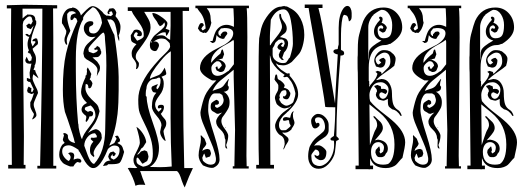

<svg xmlns="http://www.w3.org/2000/svg" viewBox="-20 -740 2304 843"><path d="M124 -647Q122 -650 121 -656Q120 -662 117.5 -665Q115 -668 109 -668Q100 -668 83 -647Q80 -635 80 -631L85 -140Q85 -75 84 -16H92V0H16V-16H32L28 -531Q28 -622 29 -703H10V-717L86 -719L231 -717V-703H213Q214 -649 214 -576V-539V-12H227V0H144V-12H156Q166 -426 166 -702H79V-659Q91 -671 101 -676V-678L104 -676H109Q135 -676 135 -654V-652L139 -648V-635Q116 -580 116 -557V-554L123 -536L136 -555L134 -559H123L122 -561L127 -568L137 -572L143 -570L147 -555L146 -546L123 -526Q124 -518 131 -506.5Q138 -495 138 -481Q138 -460 132 -453V-446L127 -434L135 -431Q135 -424 141.5 -412.5Q148 -401 149 -396L126 -414Q123 -402 123 -396Q123 -387 134 -365L142 -349Q145 -344 147 -332Q147 -331 137.5 -310.5Q128 -290 128 -282Q128 -271 134 -257.5Q140 -244 140 -234Q140 -226 124 -216L121 -217Q129 -231 129 -240Q113 -263 113 -275V-291Q118 -298 123 -313Q128 -328 129 -331L118 -327L102 -334L99 -342L102 -354L106 -360L119 -351L117 -347V-337L122 -336L128 -348L112 -381L107 -380L98 -386V-398L113 -393Q110 -408 110 -421Q110 -424 118 -461L112 -460Q91 -460 91 -477L97 -491Q105 -471 109 -471Q113 -471 113 -473Q113 -475 117 -473L120 -488L111 -508L109 -504L102 -511L107 -519Q101 -531 101 -547Q101 -561 109 -579H103L93 -586L92 -590Q102 -594 107 -585Q114 -585 120 -605L128 -628L115 -612L100 -618L95 -628L107 -637L116 -632Z M471 -690Q466 -690 461.5 -688Q457 -686 462 -681L458 -678Q452 -678 452 -687L460 -702Q474 -704 475 -704Q484 -704 491 -685L487 -669Q509 -644 509 -622Q509 -602 501 -584Q505 -574 503 -559Q497 -569 494 -592.5Q491 -616 485.5 -633.5Q480 -651 466 -655L461 -654L452 -655L451 -654Q478 -592 482 -587Q501 -463 501 -402V-344Q501 -288 496 -239Q487 -162 460 -102L461 -101L482 -112L492 -131L485 -142L492 -144H498L507 -127L506 -119L496 -113L497 -111Q503 -108 507.5 -105.5Q512 -103 514.5 -99.5Q517 -96 518 -93.5Q519 -91 521 -84Q523 -77 525 -73Q514 -32 505 -25Q497 -19 468 -19H455L450 -14L432 -11Q438 -24 444.5 -29Q451 -34 466 -36L460 -40L455 -52L459 -65Q463 -67 464 -71L478 -75L489 -65L481 -54L475 -56L474 -64L466 -52L467 -46L479 -39Q505 -51 505 -82Q505 -101 481 -101Q469 -101 454 -86Q432 -31 411 -12Q401 -2 389 -2Q372 -2 353 -31Q348 -39 339.5 -55Q331 -71 329 -74L326 -76L325 -82Q296 -102 283 -102Q253 -102 253 -75Q253 -62 262 -50Q271 -38 282 -33Q290 -41 290 -50Q290 -58 279 -67L288 -71Q306 -71 306 -56Q306 -53 304.5 -47Q303 -41 303 -39L311 -42L321 -44L332 -42L338 -33L333 -25Q331 -30 328 -25L323 -29Q313 -29 302 -9H288Q272 -15 263.5 -19.5Q255 -24 247.5 -35Q240 -46 240 -61Q240 -85 253 -104L264 -113Q256 -121 256 -128L261 -146L257 -154L265 -156L275 -151L279 -143L278 -141Q278 -118 310 -112L307 -119Q307 -124 297.5 -154Q288 -184 277 -215.5Q266 -247 265 -249Q256 -290 256 -346Q256 -444 270 -505.5Q284 -567 320 -647L315 -659L307 -663L305 -662L300 -654L291 -651L289 -661L292 -672Q296 -678 314 -682Q306 -691 295 -691L284 -689L275 -679V-665V-663Q275 -655 278 -641.5Q281 -628 285 -617Q289 -606 289 -605Q288 -602 284.5 -595.5Q281 -589 279 -585Q277 -581 275 -574.5Q273 -568 273 -562Q273 -556 275 -546L271 -543Q263 -554 263 -566Q263 -574 267 -583.5Q271 -593 271 -600V-605Q270 -607 263 -620Q256 -633 252 -638V-649Q253 -671 264.5 -688Q276 -705 296 -705L297 -707Q311 -707 322 -696Q333 -685 335 -672Q338 -675 349 -686.5Q360 -698 369.5 -705.5Q379 -713 387 -713Q399 -713 414.5 -701Q430 -689 436 -679Q438 -678 442 -675Q446 -672 448 -671Q453 -672 457 -671L467 -669L476 -677ZM392 -50Q390 -52 387.5 -54Q385 -56 383.5 -57.5Q382 -59 380 -61.5Q378 -64 377 -66.5Q376 -69 375.5 -73Q375 -77 375 -82Q375 -103 390 -118L379 -128L378 -131L383 -137L386 -135H392Q395 -135 405 -137V-144L398 -154L395 -155Q377 -154 363.5 -137Q350 -120 350 -100Q353 -93 359.5 -74Q366 -55 372 -42.5Q378 -30 386 -23L393 -20Q442 -73 442 -176L447 -452Q447 -504 444 -532Q441 -560 441 -566Q441 -597 433 -597Q426 -594 406 -572Q369 -534 369 -527L368 -524L370 -513L389 -506Q390 -506 394 -507.5Q398 -509 401 -510.5Q404 -512 406.5 -514.5Q409 -517 409 -519L407 -523L398 -521L392 -525L404 -534L405 -539L416 -533L421 -524Q421 -519 425 -512Q424 -511 424 -505Q420 -498 416.5 -494.5Q413 -491 410 -490Q407 -489 399 -489Q391 -489 386 -488L407 -469Q408 -467 412 -461.5Q416 -456 417.5 -452Q419 -448 419 -441L417 -429Q415 -426 413 -422Q411 -418 408.5 -413Q406 -408 405 -405L408 -433Q408 -453 366 -476Q357 -480 350 -489L346 -505Q348 -524 355 -535.5Q362 -547 379.5 -561.5Q397 -576 400 -579L384 -577Q369 -577 358.5 -589Q348 -601 348 -616Q348 -629 356 -638Q365 -647 377 -647L386 -646Q387 -644 388 -643Q390 -641 390 -638.5Q390 -636 387 -630L374 -623Q371 -620 371 -609Q371 -593 391 -593Q414 -593 428 -640Q424 -675 402 -700Q394 -708 386 -708Q384 -706 377 -700Q370 -694 366.5 -691Q363 -688 358 -682.5Q353 -677 349.5 -671.5Q346 -666 344 -660L346 -657Q313 -606 313 -483V-428Q313 -307 323 -197L324 -196Q324 -182 329.5 -159Q335 -136 340 -129Q344 -148 371.5 -182.5Q399 -217 399 -232Q399 -260 378 -277L355 -269L352 -262L354 -257L366 -249L376 -253Q389 -250 389 -243Q389 -227 373 -229Q368 -211 358 -204L356 -209Q359 -221 359 -224L358 -231Q338 -245 338 -258Q338 -277 362 -288Q336 -312 336 -337Q336 -360 356 -402L355 -407L360 -411L362 -427L361 -434L364 -443H366L374 -429L381 -415Q377 -404 378 -400L374 -393V-391Q382 -386 386 -374Q382 -353 373 -352L368 -354Q368 -371 359 -371L356 -370L355 -356V-354Q355 -330 382 -304L403 -284Q412 -275 414 -262L415 -260L417 -252V-251Q413 -233 407 -219Q401 -205 396.5 -198Q392 -191 382 -177.5Q372 -164 366 -156Q385 -170 401 -173Q411 -171 418.5 -163Q426 -155 426 -144V-140L427 -139Q428 -128 416 -112Q391 -84 391 -68Q391 -59 396 -54Q394 -55 393 -54Q392 -53 392 -50Z M646 -560 645 -559Q643 -556 643.5 -554.5Q644 -553 648 -554Q646 -556 646 -560ZM621 -318 624 -315Q624 -276 651 -201Q678 -126 678 -91Q678 -32 638 -7Q655 -6 683 -6Q708 -6 734 -9Q729 -114 729 -222Q729 -289 729.5 -378Q730 -467 730 -515Q710 -503 685 -472Q639 -417 638 -394Q647 -399 658.5 -403Q670 -407 676 -410Q688 -414 703 -443L707 -431Q710 -422 710 -416Q710 -413 706 -410.5Q702 -408 696.5 -406Q691 -404 689 -403Q699 -393 699 -372Q699 -344 680 -321Q661 -296 661 -282Q661 -262 677 -249Q679 -252 681.5 -254Q684 -256 685.5 -257.5Q687 -259 688 -260Q689 -261 689 -262Q689 -263 688.5 -264Q688 -265 687 -267Q673 -260 673 -270Q673 -280 688 -280Q700 -280 700 -270Q700 -254 686 -240Q693 -228 701 -220Q710 -211 710 -199Q710 -187 704 -178Q698 -169 698 -162Q698 -156 706 -127Q708 -122 706 -121Q698 -125 690.5 -137.5Q683 -150 683 -161L689 -190Q689 -207 668 -231Q647 -255 647 -271Q647 -313 666 -332V-333L654 -335Q649 -338 646 -347Q643 -356 649 -361Q669 -370 672 -370Q675 -370 672 -367Q662 -352 671 -348Q685 -362 685 -387Q685 -394 682 -398Q679 -402 667 -395L656 -393Q643 -393 633 -379.5Q623 -366 623 -352Q620 -342 620 -331V-320ZM714 -586 710 -582Q709 -586 708.5 -589Q708 -592 708 -593.5Q708 -595 707.5 -596.5Q707 -598 705 -598Q703 -598 699 -598Q687 -598 664 -581Q673 -585 688 -585Q701 -585 709 -577Q716 -570 727 -565Q729 -607 729 -627V-688H613Q615 -684 624 -669.5Q633 -655 637 -644.5Q641 -634 641 -620Q641 -592 608 -547L586 -517Q576 -504 576 -492Q576 -480 583 -473Q590 -466 590 -460Q590 -445 582 -438Q579 -435 577 -438Q579 -446 579 -454Q579 -460 575.5 -467Q572 -474 567 -480Q562 -486 562 -487Q558 -494 558 -507Q558 -525 579 -546Q562 -553 558 -558.5Q554 -564 554 -585L568 -607Q572 -610 579 -610Q588 -610 595.5 -604.5Q603 -599 603 -591Q603 -587 602 -585Q599 -579 586 -582Q582 -583 581.5 -584Q581 -585 583 -588Q585 -591 585 -593Q585 -596 578 -599Q570 -596 567 -582L582 -561Q611 -572 611 -582V-589V-592Q611 -612 591 -640L573 -666Q563 -679 558 -692H541V-708H810V-692H782Q784 -462 784 -347Q784 -194 789 -2H827Q811 30 791 83Q785 73 778 53Q768 18 757 11H595L598 18Q600 24 602.5 31.5Q605 39 606 42L618 72Q612 71 596 71Q583 71 575 76Q566 40 541 -2Q545 -3 553 -3Q556 -3 563 -2.5Q570 -2 574 -2Q580 -2 583 -3Q566 -17 566 -37Q566 -51 576 -68Q594 -102 594 -113Q594 -134 579 -183Q593 -175 606.5 -155Q620 -135 622 -116L612 -100Q608 -92 600 -88Q595 -76 584 -64L583 -60Q591 -64 599 -75L615 -80L626 -75Q632 -57 632 -52Q632 -49 630 -43L626 -33L606 -21Q603 -23 597 -32.5Q591 -42 589 -44Q579 -55 579 -36Q579 -27 582.5 -22.5Q586 -18 596 -13.5Q606 -9 608 -8Q633 -12 642 -24Q651 -36 651 -65Q651 -101 642 -130.5Q633 -160 616.5 -193Q600 -226 593 -245V-246Q587 -260 587 -303Q587 -372 657 -454Q682 -484 705 -505Q727 -526 727 -536L725 -550Q724 -551 720 -555.5Q716 -560 714.5 -561Q713 -562 710 -565Q707 -568 704.5 -568.5Q702 -569 698 -570Q694 -571 689 -571Q671 -571 652 -555Q656 -558 661 -558Q668 -558 673 -553Q678 -548 678 -542Q678 -534 671 -523Q667 -514 657 -516Q638 -520 638 -542Q638 -555 645.5 -567Q653 -579 658 -584Q663 -589 676 -599Q691 -611 699 -620Q708 -631 701 -642Q695 -629 682 -625L674 -635Q670 -646 659 -659Q649 -672 649 -683Q663 -683 681 -671Q715 -649 715 -638Q715 -628 707 -614Q724 -609 724 -606Q724 -602 714 -586Z M968 -179V-180H972V-179ZM954 -452Q953 -460 947.5 -466Q942 -472 934 -471H931Q908 -457 908 -441Q908 -407 936 -407Q954 -407 980 -427L983 -428Q987 -433 995 -442.5Q1003 -452 1007 -458V-557L1005 -565Q994 -556 975 -546Q907 -511 907 -469V-464Q925 -487 948 -505L953 -521L958 -523L964 -502L957 -483L940 -479Q971 -469 971 -448Q970 -446 968 -440Q966 -434 964.5 -431.5Q963 -429 959 -426.5Q955 -424 950 -424H945L931 -431L926 -443L931 -448L936 -447L935 -441L941 -437ZM939 -480H936V-479H939ZM904 -17Q928 -17 928 -39Q929 -46 924 -66Q915 -97 907 -114L876 -187Q860 -223 860 -245Q860 -250 861 -253Q870 -297 880 -320Q892 -347 930 -387H911L895 -396Q858 -418 858 -441Q858 -490 931 -526L966 -544Q1004 -567 1004 -594Q1004 -617 966 -617L950 -615L939 -601V-590L946 -582H949V-589L959 -600Q978 -606 978 -591Q966 -576 965 -571L959 -569Q939 -572 931 -586Q930 -583 929 -574Q928 -565 926.5 -560.5Q925 -556 920 -553L912 -551L901 -560H913Q923 -598 931 -608Q948 -631 976 -631Q989 -631 1007 -622V-658L1005 -703L1001 -704H889L888 -703Q905 -686 905 -657Q905 -649 908 -640Q901 -607 884 -595L878 -597L873 -595L858 -602L849 -615Q855 -635 861 -638Q873 -642 875 -628Q876 -626 875.5 -626Q875 -626 873 -628L864 -615L868 -607H870Q871 -606 873 -608L883 -615Q879 -663 857 -688Q849 -698 846 -704H838V-715H1073V-704H1063Q1066 -684 1066 -576L1062 -56Q1063 -33 1063 -10H1072V0H1002V-10H1009L1011 -117Q1012 -140 1012 -170Q1012 -189 1009 -285Q1006 -381 1006 -402V-434Q1001 -429 946 -385Q925 -367 913 -341Q920 -344 929 -347Q938 -350 943 -351.5Q948 -353 954 -357Q960 -361 964 -367Q965 -369 971.5 -377.5Q978 -386 983 -393L985 -392Q980 -379 980 -370V-365L985 -358L984 -355Q985 -347 977.5 -342Q970 -337 962 -337Q973 -332 980.5 -319.5Q988 -307 988 -292Q988 -283 986.5 -275.5Q985 -268 980.5 -260.5Q976 -253 973.5 -249Q971 -245 965 -236.5Q959 -228 957 -226Q952 -218 952 -208Q952 -193 967 -174Q982 -154 982 -144Q982 -126 973 -103L978 -88H976Q969 -88 969 -100Q969 -106 969.5 -114Q970 -122 970 -126L967 -133Q967 -154 947 -172Q929 -188 929 -206Q929 -223 955 -246L937 -240L929 -242Q926 -245 921 -247.5Q916 -250 913 -252Q910 -254 907.5 -258.5Q905 -263 905 -270Q905 -286 911 -290Q918 -296 930 -302Q941 -298 941 -292V-285L932 -279L928 -282L924 -276L925 -271L933 -266Q962 -277 962 -302Q962 -305 956 -323L945 -330H926H923Q913 -330 905.5 -317Q898 -304 897 -296Q894 -281 894 -258Q894 -228 921 -146Q944 -74 944 -40Q944 -16 918 -4Q917 -3 909 -3Q895 -3 871 -14Q852 -36 852 -58Q852 -73 857 -94.5Q862 -116 862 -127Q862 -137 861 -142L862 -147L878 -131L886 -110Q886 -102 872 -88L868 -77Q879 -86 893 -86L902 -82Q906 -69 906.5 -67Q907 -65 902 -53L884 -47L877 -66L874 -62L868 -47L871 -34Q888 -17 904 -17Z M1273 -201Q1273 -192 1261 -176Q1261 -171 1251 -164.5Q1241 -158 1236 -158Q1232 -158 1229 -157Q1228 -158 1224 -158Q1220 -158 1219 -157Q1223 -153 1238 -141Q1247 -135 1247 -126Q1247 -120 1236 -104Q1234 -102 1231 -94Q1228 -86 1223 -83Q1230 -104 1230 -108Q1230 -136 1213 -145Q1204 -149 1196 -161.5Q1188 -174 1188 -186V-192Q1192 -209 1203 -224Q1214 -239 1223 -246Q1232 -253 1250 -266Q1257 -270 1259 -276L1251 -270Q1250 -269 1249 -268H1248L1231 -264Q1214 -264 1196 -282Q1194 -284 1190.5 -295Q1187 -306 1187 -310Q1187 -320 1197 -336Q1202 -344 1202 -353V-364Q1202 -369 1195.5 -377Q1189 -385 1188 -386Q1188 -390 1185 -390Q1188 -413 1192 -413Q1194 -414 1196 -411Q1197 -410 1197 -408L1199 -396Q1200 -391 1212 -386Q1230 -372 1230 -363L1226 -355Q1248 -350 1252 -336L1254 -334L1255 -330Q1255 -322 1250 -313Q1245 -304 1239 -304Q1229 -304 1223 -310V-313Q1223 -317 1224 -318H1228L1230 -316Q1238 -324 1238 -330Q1238 -344 1232 -344Q1218 -344 1214 -336Q1207 -325 1207 -320Q1207 -317 1209 -311Q1202 -304 1212 -293Q1212 -289 1221.5 -282.5Q1231 -276 1237 -276Q1245 -276 1256.5 -282.5Q1268 -289 1269 -296Q1277 -318 1277 -331Q1268 -374 1252 -390L1250 -394Q1247 -398 1244 -400.5Q1241 -403 1240 -403L1230 -401Q1224 -401 1224 -404Q1224 -405 1230 -411Q1192 -436 1174 -468Q1172 -471 1169 -483.5Q1166 -496 1165 -497L1167 -16H1183V0H1105V-16H1117Q1115 -82 1115 -159V-314Q1115 -539 1118 -572Q1120 -581 1122.5 -594.5Q1125 -608 1126.5 -614Q1128 -620 1131.5 -629.5Q1135 -639 1141 -650Q1177 -711 1215 -711Q1217 -711 1223 -713H1226Q1227 -713 1227 -714H1229V-713Q1231 -712 1236 -712Q1241 -712 1254 -704Q1283 -690 1299.5 -658.5Q1316 -627 1316 -587Q1316 -563 1308.5 -537Q1301 -511 1290 -500Q1280 -488 1272.5 -480.5Q1265 -473 1261 -468Q1241 -453 1224 -453L1203 -455Q1202 -456 1198.5 -458Q1195 -460 1193 -461L1191 -460Q1191 -458 1194 -458Q1194 -455 1198 -450Q1202 -445 1207.5 -440Q1213 -435 1214 -434Q1239 -417 1241 -417L1247 -418H1250Q1253 -417 1252 -412.5Q1251 -408 1252 -407Q1289 -366 1289 -326Q1289 -295 1250 -256Q1246 -251 1241 -248Q1239 -245 1231.5 -238.5Q1224 -232 1222 -230Q1210 -215 1210 -210Q1205 -205 1205 -189Q1205 -181 1209 -174.5Q1213 -168 1218 -168Q1235 -168 1236 -169L1246 -177Q1257 -185 1256 -189Q1255 -191 1254 -193Q1250 -197 1250 -204Q1250 -212 1246.5 -212.5Q1243 -213 1236.5 -211Q1230 -209 1226 -210Q1222 -211 1222 -215Q1222 -226 1237 -226L1251 -223H1254Q1258 -246 1267 -251H1270Q1266 -244 1266 -240Q1266 -225 1268 -219Q1273 -207 1273 -201ZM1209 -577Q1210 -577 1215 -576Q1220 -575 1221 -574.5Q1222 -574 1226 -573Q1230 -572 1231 -571.5Q1232 -571 1235 -569.5Q1238 -568 1239 -566.5Q1240 -565 1241.5 -562.5Q1243 -560 1244 -557Q1245 -554 1245 -551Q1245 -527 1227 -509L1219 -486L1226 -477L1223 -476L1216 -478L1206 -489L1204 -500L1208 -510Q1210 -516 1214 -520L1204 -523L1198 -531Q1198 -538 1204.5 -545Q1211 -552 1218 -553L1222 -549L1215 -542L1214 -538L1221 -534H1224L1230 -548Q1229 -567 1214 -567L1204 -566Q1189 -554 1188 -550Q1185 -539 1177 -528V-500Q1177 -484 1191.5 -473.5Q1206 -463 1222 -463Q1235 -463 1238 -468Q1246 -478 1248 -483L1253 -488Q1266 -530 1266 -548Q1266 -602 1257 -650.5Q1248 -699 1225 -699Q1191 -699 1169 -653Q1169 -646 1167 -619.5Q1165 -593 1165 -579V-541L1168 -542Q1171 -550 1194.5 -578.5Q1218 -607 1218 -622Q1218 -632 1212 -647Q1206 -662 1206 -671L1207 -678L1208 -680L1214 -677V-674Q1214 -661 1226.5 -645.5Q1239 -630 1239 -615Q1239 -602 1230 -594Q1216 -584 1209 -577Z M1359 -84 1366 -83Q1363 -83 1355 -72.5Q1347 -62 1347 -59V-54Q1347 -22 1366 -15Q1374 -11 1382 -11Q1393 -11 1403 -17Q1421 -26 1434 -50.5Q1447 -75 1447 -104Q1447 -116 1446 -122Q1444 -123 1442 -123Q1440 -123 1438.5 -123Q1437 -123 1435.5 -123.5Q1434 -124 1433 -125Q1432 -126 1431 -128Q1430 -131 1433 -134Q1436 -137 1440.5 -139.5Q1445 -142 1446 -143Q1452 -208 1452 -269Q1408 -269 1408 -271Q1405 -301 1394 -363.5Q1383 -426 1380 -444Q1375 -478 1356.5 -579.5Q1338 -681 1335 -705H1318V-720H1396V-705H1378Q1394 -646 1413 -520Q1431 -403 1451 -286Q1453 -339 1457.5 -407.5Q1462 -476 1463 -501Q1455 -502 1449 -506Q1443 -510 1444 -516Q1446 -524 1461 -524Q1464 -524 1464 -534L1467 -545V-618Q1467 -673 1487 -702Q1496 -714 1505 -714Q1514 -714 1519 -704Q1524 -694 1524 -683V-674V-667Q1524 -650 1512 -646Q1508 -670 1501 -672Q1499 -672 1495 -674Q1494 -675 1492 -675Q1482 -675 1478 -615Q1477 -597 1477 -561V-522Q1477 -520 1485 -517Q1491 -514 1491 -505Q1491 -496 1475 -496Q1457 -280 1457 -142Q1458 -141 1463 -136.5Q1468 -132 1468 -129Q1468 -126 1462.5 -124Q1457 -122 1456 -121Q1455 -116 1453 -93Q1451 -70 1448 -61Q1440 -38 1421 -18.5Q1402 1 1379 1Q1357 1 1345 -14.5Q1333 -30 1333 -53Q1333 -64 1334.5 -74Q1336 -84 1338 -91Q1340 -98 1345 -106Q1350 -114 1352.5 -118Q1355 -122 1362 -129.5Q1369 -137 1372 -139Q1375 -141 1384 -148.5Q1393 -156 1395 -158Q1407 -167 1407 -182Q1407 -199 1399.5 -212Q1392 -225 1378 -225Q1363 -225 1363 -213Q1363 -206 1369 -198L1375 -201Q1383 -201 1383 -192Q1383 -187 1376 -181.5Q1369 -176 1363 -176Q1355 -176 1350.5 -187Q1346 -198 1346 -209Q1346 -220 1356 -230Q1366 -240 1376 -240Q1394 -240 1408.5 -224.5Q1423 -209 1423 -192V-169Q1423 -147 1397 -132Q1367 -114 1359 -100Q1365 -102 1368 -102H1379Q1388 -102 1400.5 -91.5Q1413 -81 1413 -73Q1413 -37 1390 -37H1384Q1377 -39 1369 -45Q1361 -51 1361 -58Q1361 -60 1362 -61Q1374 -50 1381 -60Q1382 -62 1382 -64Q1382 -84 1359 -84Z M1609 -73Q1609 -17 1662 -17Q1673 -17 1684 -20Q1712 -39 1712 -106Q1712 -192 1646 -246L1602 -282Q1602 -225 1604 -103Q1607 -111 1615.5 -137.5Q1624 -164 1631 -174Q1636 -184 1636 -190Q1636 -209 1625 -220Q1620 -222 1620 -231H1621L1628 -227L1629 -225L1651 -204Q1661 -192 1661 -178Q1661 -169 1654.5 -159Q1648 -149 1638 -138Q1628 -127 1626 -124L1640 -127Q1683 -121 1683 -86Q1683 -82 1680 -73Q1676 -69 1674 -65.5Q1672 -62 1671 -59.5Q1670 -57 1667 -54.5Q1664 -52 1657 -50H1646Q1633 -50 1628 -71L1630 -82L1644 -97L1646 -96L1649 -81L1646 -73L1651 -66L1662 -74Q1666 -85 1666 -92Q1666 -102 1658.5 -109Q1651 -116 1641 -116Q1626 -116 1617.5 -104Q1609 -92 1609 -73ZM1664 -572Q1687 -572 1694.5 -586Q1702 -600 1702 -630Q1702 -656 1689 -676.5Q1676 -697 1656 -697Q1649 -697 1620 -676L1619 -673Q1613 -670 1605 -653.5Q1597 -637 1597 -621V-475Q1599 -483 1599 -497Q1599 -511 1602 -519Q1608 -536 1655 -562Q1622 -571 1622 -602Q1622 -626 1649 -653Q1649 -654 1647 -656.5Q1645 -659 1644.5 -660.5Q1644 -662 1645 -665Q1651 -670 1659 -662L1660 -655L1658 -645L1655 -640Q1670 -636 1678 -621V-618Q1678 -612 1675 -611Q1673 -597 1659 -597L1645 -606Q1644 -616 1653 -616L1659 -613L1663 -619Q1662 -626 1654 -629Q1638 -626 1638 -610Q1638 -572 1664 -572ZM1630 -326H1631Q1631 -334 1635 -337V-341Q1636 -348 1624 -359V-363L1637 -367L1652 -361L1654 -349L1662 -350Q1680 -350 1680 -336L1673 -327L1656 -335L1648 -332L1645 -323Q1647 -309 1660 -306Q1672 -306 1679 -319Q1686 -332 1686 -347Q1686 -359 1675.5 -369Q1665 -379 1652 -379Q1626 -379 1614 -359Q1602 -340 1602 -323Q1602 -306 1605 -296Q1616 -282 1632 -268Q1648 -254 1669 -238Q1690 -222 1700 -213Q1759 -163 1759 -115Q1759 -97 1747 -47Q1741 -42 1732.5 -31.5Q1724 -21 1718.5 -16Q1713 -11 1701 -6.5Q1689 -2 1674 -2Q1620 -2 1606 -44L1605 -45V-13H1618V3H1604V4Q1603 3 1595 3H1541V-13H1555L1551 -421Q1550 -432 1550 -465V-488Q1551 -489 1551 -525Q1551 -566 1557 -588Q1569 -634 1575 -648Q1602 -707 1664 -707Q1700 -707 1723 -681.5Q1746 -656 1746 -619Q1746 -580 1693 -547H1689Q1681 -542 1667 -542Q1652 -542 1636 -532Q1599 -510 1599 -443V-385L1601 -383V-371Q1603 -369 1601 -365Q1599 -361 1601 -359Q1605 -366 1613.5 -375.5Q1622 -385 1628 -394Q1634 -403 1637 -415Q1637 -419 1629 -424V-425L1638 -429L1653 -424L1656 -415L1682 -441Q1694 -453 1694 -470Q1694 -509 1668 -509Q1658 -509 1643.5 -498.5Q1629 -488 1629 -479Q1629 -472 1633 -464.5Q1637 -457 1643 -457L1654 -465L1644 -476Q1654 -486 1665 -486L1673 -477Q1673 -443 1649 -443Q1648 -443 1631 -448Q1623 -466 1623 -472Q1623 -489 1636 -504.5Q1649 -520 1664 -520Q1674 -520 1684 -518Q1687 -515 1692 -515Q1694 -513 1700 -508.5Q1706 -504 1708.5 -501Q1711 -498 1714 -493Q1717 -488 1717 -482Q1717 -474 1714.5 -464Q1712 -454 1711 -451Q1700 -441 1672 -422Q1644 -403 1632 -389L1633 -388L1654 -393H1656Q1677 -393 1689 -374.5Q1701 -356 1701 -330Q1701 -299 1706.5 -282.5Q1712 -266 1729 -256Q1737 -251 1743 -235V-231H1739Q1724 -256 1702 -260Q1689 -269 1686 -274.5Q1683 -280 1683 -293V-306Q1682 -305 1677.5 -303Q1673 -301 1669.5 -299.5Q1666 -298 1663 -298Q1660 -298 1643 -303Q1631 -312 1630 -326Z M1900 -179V-180H1904V-179ZM1886 -452Q1885 -460 1879.5 -466Q1874 -472 1866 -471H1863Q1840 -457 1840 -441Q1840 -407 1868 -407Q1886 -407 1912 -427L1915 -428Q1919 -433 1927 -442.5Q1935 -452 1939 -458V-557L1937 -565Q1926 -556 1907 -546Q1839 -511 1839 -469V-464Q1857 -487 1880 -505L1885 -521L1890 -523L1896 -502L1889 -483L1872 -479Q1903 -469 1903 -448Q1902 -446 1900 -440Q1898 -434 1896.5 -431.5Q1895 -429 1891 -426.5Q1887 -424 1882 -424H1877L1863 -431L1858 -443L1863 -448L1868 -447L1867 -441L1873 -437ZM1871 -480H1868V-479H1871ZM1836 -17Q1860 -17 1860 -39Q1861 -46 1856 -66Q1847 -97 1839 -114L1808 -187Q1792 -223 1792 -245Q1792 -250 1793 -253Q1802 -297 1812 -320Q1824 -347 1862 -387H1843L1827 -396Q1790 -418 1790 -441Q1790 -490 1863 -526L1898 -544Q1936 -567 1936 -594Q1936 -617 1898 -617L1882 -615L1871 -601V-590L1878 -582H1881V-589L1891 -600Q1910 -606 1910 -591Q1898 -576 1897 -571L1891 -569Q1871 -572 1863 -586Q1862 -583 1861 -574Q1860 -565 1858.5 -560.5Q1857 -556 1852 -553L1844 -551L1833 -560H1845Q1855 -598 1863 -608Q1880 -631 1908 -631Q1921 -631 1939 -622V-658L1937 -703L1933 -704H1821L1820 -703Q1837 -686 1837 -657Q1837 -649 1840 -640Q1833 -607 1816 -595L1810 -597L1805 -595L1790 -602L1781 -615Q1787 -635 1793 -638Q1805 -642 1807 -628Q1808 -626 1807.5 -626Q1807 -626 1805 -628L1796 -615L1800 -607H1802Q1803 -606 1805 -608L1815 -615Q1811 -663 1789 -688Q1781 -698 1778 -704H1770V-715H2005V-704H1995Q1998 -684 1998 -576L1994 -56Q1995 -33 1995 -10H2004V0H1934V-10H1941L1943 -117Q1944 -140 1944 -170Q1944 -189 1941 -285Q1938 -381 1938 -402V-434Q1933 -429 1878 -385Q1857 -367 1845 -341Q1852 -344 1861 -347Q1870 -350 1875 -351.5Q1880 -353 1886 -357Q1892 -361 1896 -367Q1897 -369 1903.5 -377.5Q1910 -386 1915 -393L1917 -392Q1912 -379 1912 -370V-365L1917 -358L1916 -355Q1917 -347 1909.5 -342Q1902 -337 1894 -337Q1905 -332 1912.5 -319.5Q1920 -307 1920 -292Q1920 -283 1918.5 -275.5Q1917 -268 1912.5 -260.5Q1908 -253 1905.5 -249Q1903 -245 1897 -236.5Q1891 -228 1889 -226Q1884 -218 1884 -208Q1884 -193 1899 -174Q1914 -154 1914 -144Q1914 -126 1905 -103L1910 -88H1908Q1901 -88 1901 -100Q1901 -106 1901.5 -114Q1902 -122 1902 -126L1899 -133Q1899 -154 1879 -172Q1861 -188 1861 -206Q1861 -223 1887 -246L1869 -240L1861 -242Q1858 -245 1853 -247.5Q1848 -250 1845 -252Q1842 -254 1839.5 -258.5Q1837 -263 1837 -270Q1837 -286 1843 -290Q1850 -296 1862 -302Q1873 -298 1873 -292V-285L1864 -279L1860 -282L1856 -276L1857 -271L1865 -266Q1894 -277 1894 -302Q1894 -305 1888 -323L1877 -330H1858H1855Q1845 -330 1837.5 -317Q1830 -304 1829 -296Q1826 -281 1826 -258Q1826 -228 1853 -146Q1876 -74 1876 -40Q1876 -16 1850 -4Q1849 -3 1841 -3Q1827 -3 1803 -14Q1784 -36 1784 -58Q1784 -73 1789 -94.5Q1794 -116 1794 -127Q1794 -137 1793 -142L1794 -147L1810 -131L1818 -110Q1818 -102 1804 -88L1800 -77Q1811 -86 1825 -86L1834 -82Q1838 -69 1838.5 -67Q1839 -65 1834 -53L1816 -47L1809 -66L1806 -62L1800 -47L1803 -34Q1820 -17 1836 -17Z M2100 -73Q2100 -17 2153 -17Q2164 -17 2175 -20Q2203 -39 2203 -106Q2203 -192 2137 -246L2093 -282Q2093 -225 2095 -103Q2098 -111 2106.5 -137.5Q2115 -164 2122 -174Q2127 -184 2127 -190Q2127 -209 2116 -220Q2111 -222 2111 -231H2112L2119 -227L2120 -225L2142 -204Q2152 -192 2152 -178Q2152 -169 2145.5 -159Q2139 -149 2129 -138Q2119 -127 2117 -124L2131 -127Q2174 -121 2174 -86Q2174 -82 2171 -73Q2167 -69 2165 -65.5Q2163 -62 2162 -59.5Q2161 -57 2158 -54.5Q2155 -52 2148 -50H2137Q2124 -50 2119 -71L2121 -82L2135 -97L2137 -96L2140 -81L2137 -73L2142 -66L2153 -74Q2157 -85 2157 -92Q2157 -102 2149.5 -109Q2142 -116 2132 -116Q2117 -116 2108.5 -104Q2100 -92 2100 -73ZM2155 -572Q2178 -572 2185.5 -586Q2193 -600 2193 -630Q2193 -656 2180 -676.5Q2167 -697 2147 -697Q2140 -697 2111 -676L2110 -673Q2104 -670 2096 -653.5Q2088 -637 2088 -621V-475Q2090 -483 2090 -497Q2090 -511 2093 -519Q2099 -536 2146 -562Q2113 -571 2113 -602Q2113 -626 2140 -653Q2140 -654 2138 -656.5Q2136 -659 2135.5 -660.5Q2135 -662 2136 -665Q2142 -670 2150 -662L2151 -655L2149 -645L2146 -640Q2161 -636 2169 -621V-618Q2169 -612 2166 -611Q2164 -597 2150 -597L2136 -606Q2135 -616 2144 -616L2150 -613L2154 -619Q2153 -626 2145 -629Q2129 -626 2129 -610Q2129 -572 2155 -572ZM2121 -326H2122Q2122 -334 2126 -337V-341Q2127 -348 2115 -359V-363L2128 -367L2143 -361L2145 -349L2153 -350Q2171 -350 2171 -336L2164 -327L2147 -335L2139 -332L2136 -323Q2138 -309 2151 -306Q2163 -306 2170 -319Q2177 -332 2177 -347Q2177 -359 2166.5 -369Q2156 -379 2143 -379Q2117 -379 2105 -359Q2093 -340 2093 -323Q2093 -306 2096 -296Q2107 -282 2123 -268Q2139 -254 2160 -238Q2181 -222 2191 -213Q2250 -163 2250 -115Q2250 -97 2238 -47Q2232 -42 2223.5 -31.5Q2215 -21 2209.5 -16Q2204 -11 2192 -6.5Q2180 -2 2165 -2Q2111 -2 2097 -44L2096 -45V-13H2109V3H2095V4Q2094 3 2086 3H2032V-13H2046L2042 -421Q2041 -432 2041 -465V-488Q2042 -489 2042 -525Q2042 -566 2048 -588Q2060 -634 2066 -648Q2093 -707 2155 -707Q2191 -707 2214 -681.5Q2237 -656 2237 -619Q2237 -580 2184 -547H2180Q2172 -542 2158 -542Q2143 -542 2127 -532Q2090 -510 2090 -443V-385L2092 -383V-371Q2094 -369 2092 -365Q2090 -361 2092 -359Q2096 -366 2104.5 -375.5Q2113 -385 2119 -394Q2125 -403 2128 -415Q2128 -419 2120 -424V-425L2129 -429L2144 -424L2147 -415L2173 -441Q2185 -453 2185 -470Q2185 -509 2159 -509Q2149 -509 2134.5 -498.5Q2120 -488 2120 -479Q2120 -472 2124 -464.5Q2128 -457 2134 -457L2145 -465L2135 -476Q2145 -486 2156 -486L2164 -477Q2164 -443 2140 -443Q2139 -443 2122 -448Q2114 -466 2114 -472Q2114 -489 2127 -504.5Q2140 -520 2155 -520Q2165 -520 2175 -518Q2178 -515 2183 -515Q2185 -513 2191 -508.5Q2197 -504 2199.5 -501Q2202 -498 2205 -493Q2208 -488 2208 -482Q2208 -474 2205.5 -464Q2203 -454 2202 -451Q2191 -441 2163 -422Q2135 -403 2123 -389L2124 -388L2145 -393H2147Q2168 -393 2180 -374.5Q2192 -356 2192 -330Q2192 -299 2197.5 -282.5Q2203 -266 2220 -256Q2228 -251 2234 -235V-231H2230Q2215 -256 2193 -260Q2180 -269 2177 -274.5Q2174 -280 2174 -293V-306Q2173 -305 2168.5 -303Q2164 -301 2160.5 -299.5Q2157 -298 2154 -298Q2151 -298 2134 -303Q2122 -312 2121 -326Z"/></svg>

Font: Bukvitsa
Style: Regular
Weight: 500
Foundry: Ponomar Technologies, Inc.
Version: Version 1.1